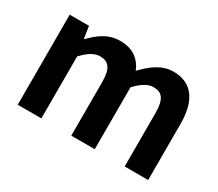

<svg xmlns="http://www.w3.org/2000/svg" viewBox="-106 -804 1176 1034"><g transform="rotate(30 482.0 -287.0)"><path d="M79 0H226V-385C265 -428 301 -448 333 -448C387 -448 412 -418 412 -331V0H558V-385C598 -428 634 -448 666 -448C719 -448 744 -418 744 -331V0H890V-349C890 -490 836 -574 717 -574C645 -574 590 -530 538 -476C512 -538 465 -574 385 -574C312 -574 260 -534 213 -485H210L199 -560H79Z"/></g></svg>

Font: Noto Sans CJK SC
Style: Bold
Weight: 700
Designer: Ryoko NISHIZUKA 西塚涼子 (kana, bopomofo & ideographs); Paul D. Hunt (Latin, Greek & Cyrillic); Sandoll Communications 산돌커뮤니
Foundry: Adobe
Version: Version 2.004;hotconv 1.0.118;makeotfexe 2.5.65603